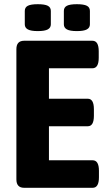

<svg xmlns="http://www.w3.org/2000/svg" viewBox="-20 -894 526 914"><path d="M95 0Q58 0 58 -40V-660Q58 -700 95 -700H420Q450 -700 450 -650V-619Q450 -569 420 -569H213V-424H398Q427 -424 427 -374V-343Q427 -293 398 -293H213V-131H421Q451 -131 451 -81V-50Q451 0 421 0ZM346 -746Q313 -746 298.5 -754Q284 -762 284 -778V-842Q284 -859 298.5 -866.5Q313 -874 346 -874Q379 -874 393.5 -866.5Q408 -859 408 -842V-778Q408 -762 393.5 -754Q379 -746 346 -746ZM160 -746Q127 -746 112.5 -754Q98 -762 98 -778V-842Q98 -859 112.5 -866.5Q127 -874 160 -874Q193 -874 207.5 -866.5Q222 -859 222 -842V-778Q222 -762 207.5 -754Q193 -746 160 -746Z"/></svg>

Font: Asap Semi Condensed
Style: Bold
Weight: 700
Width: 4
Designer: Pablo Cosgaya
Foundry: Omnibus-Type
Version: Version 3.001; ttfautohint (v1.8.4.7-5d5b)